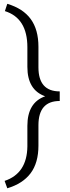

<svg xmlns="http://www.w3.org/2000/svg" viewBox="-20 -800 370 1017"><path d="M4.4 158.2Q123 118.7 125 -23.9V-133.3Q125 -256.8 219.2 -290Q125 -323.2 125 -445.8V-549.8Q125 -704.1 5.9 -741.2L18.6 -779.8Q102.1 -754.9 142.8 -699Q183.6 -643.1 183.6 -552.2V-443.4Q183.6 -315.9 296.4 -315.9V-265.1Q183.6 -265.1 183.6 -136.7V-28.8Q183.6 62.5 142.1 117.7Q100.6 172.9 18.6 197.3Z"/></svg>

Font: SteelSelectRoboto
Style: Regular
Weight: 300
Designer: Google
Version: Version 2.137; 2017